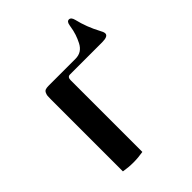

<svg xmlns="http://www.w3.org/2000/svg" viewBox="-178 -687 784 784"><g transform="rotate(-45 214.5 -295.0)"><path d="M74.2 0V-418Q74.2 -429.7 74.7 -435.5Q75.2 -441.4 78.6 -449.2Q82 -457 88.9 -459.5Q95.7 -461.9 107.4 -461.9H261.7Q281.2 -461.9 294.9 -470.7Q308.6 -479.5 317.4 -496.6Q326.2 -513.7 332 -531.2Q337.9 -548.8 341.8 -574.2Q344.7 -594.7 356.9 -594.7Q369.1 -594.7 374 -575.2Q386.7 -521.5 414.1 -470.7Q421.9 -457 421.9 -449.2Q421.9 -432.6 386.7 -432.6H201.2Q186.5 -432.6 186.5 -414.1V0Q158.2 4.9 129.9 4.9Q101.6 4.9 74.2 0Z"/></g></svg>

Font: Monomakh Unicode TT
Style: Medium
Weight: 500
Designer: Alexey Kryukov, Aleksandr Andreev
Version: Version 1.1